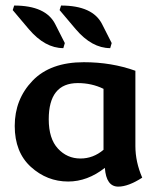

<svg xmlns="http://www.w3.org/2000/svg" viewBox="-20 -655 573 700"><path d="M411.1 25.4Q367.2 25.4 362.3 -43Q298.8 6.8 228.5 6.8Q151.4 6.8 92.5 -46.6Q33.7 -100.1 33.7 -195.8Q33.7 -293 98.6 -360.6Q163.6 -428.2 285.6 -428.2Q386.7 -428.2 473.6 -397V-122.6Q473.6 -64.9 498.5 -7.3Q447.8 25.4 411.1 25.4ZM273.4 -77.1Q319.8 -77.1 357.4 -108.9V-331.1Q314.5 -352.1 263.7 -352.1Q157.7 -352.1 157.7 -220.2Q157.7 -149.4 191.2 -113.3Q224.6 -77.1 273.4 -77.1ZM210.9 -479.5Q144 -479.5 85 -548.8L26.4 -618.2L31.7 -634.8Q147.5 -634.8 181.6 -566.4L216.3 -498ZM381.8 -479.5Q314.9 -479.5 255.9 -548.8L197.3 -618.2L202.6 -634.8Q318.4 -634.8 352.5 -566.4L387.2 -498Z"/></svg>

Font: Bainsley
Style: Bold
Weight: 700
Designer: Paul James MIller
Foundry: High-Logic / Made with FontCreator
Version: Version 1.411;March 28, 2021;FontCreator 13.0.0.2683 64-bit